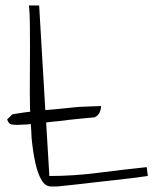

<svg xmlns="http://www.w3.org/2000/svg" viewBox="-20 -676 580 697"><path d="M24.4 -260.7Q25.4 -261.7 46.9 -264.6Q64.5 -267.6 89.8 -270.5Q89.8 -276.4 88.9 -282.2Q87.9 -337.9 88.4 -394.5Q88.9 -451.2 88.9 -501.5Q88.9 -551.8 88.4 -592.8Q87.9 -633.8 85 -656.2H122.1L144.5 -276.4Q162.1 -278.3 179.7 -279.3Q223.6 -284.2 267.6 -288.1Q271.5 -288.1 282.7 -288.6Q293.9 -289.1 306.6 -289.6Q319.3 -290 330.6 -290.5Q341.8 -291 346.7 -291Q346.7 -278.3 341.3 -267.1Q335.9 -255.9 323.2 -250Q299.8 -248 265.1 -244.6Q230.5 -241.2 193.4 -236.3Q169.9 -234.4 147.5 -231.4L159.2 -37.1Q246.1 -37.1 333.5 -48.3Q420.9 -59.6 512.7 -69.3L516.6 -37.1Q515.6 -37.1 498.5 -34.7Q481.4 -32.2 453.6 -28.8Q425.8 -25.4 390.6 -21.5Q355.5 -17.6 320.3 -13.7Q285.2 -9.8 252.9 -5.9Q220.7 -2 197.3 0Q196.3 0 192.4 0.5Q188.5 1 182.6 1H166Q144.5 1 130.9 -22Q117.2 -44.9 108.4 -84.5Q99.6 -124 94.7 -174.8Q93.8 -200.2 91.8 -225.6Q75.2 -223.6 62.5 -223.6Q60.5 -223.6 52.7 -223.1Q44.9 -222.7 42 -222.7Q29.3 -222.7 20.5 -224.6Q11.7 -226.6 5.9 -242.2Z"/></svg>

Font: Annie Use Your Telescope
Style: Regular
Weight: 400
Designer: Kimberly Geswein
Foundry: Kimberly Geswein
Version: Version 1.002 2001